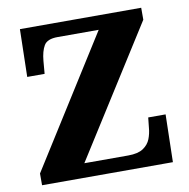

<svg xmlns="http://www.w3.org/2000/svg" viewBox="-80 -792 856 870"><g transform="rotate(-10 348.0 -357.0)"><path d="M44 0V-54L419 -649H230Q182 -649 167 -623.5Q152 -598 148 -554L143 -495H63L68 -714H626V-659L250 -65H452Q497 -65 521 -81Q545 -97 554.5 -121.5Q564 -146 566 -172L571 -219H651L646 0Z"/></g></svg>

Font: Noto Serif Armenian ExtraBold
Style: Regular
Weight: 800
Version: Version 2.007